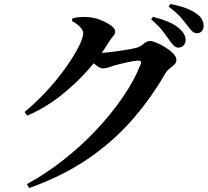

<svg xmlns="http://www.w3.org/2000/svg" viewBox="-20 -867 1040 960"><path d="M872 -629Q859 -629 849 -639Q839 -649 826 -667Q812 -688 791.5 -714Q771 -740 736 -770L745 -783Q788 -772 822.5 -757.5Q857 -743 879 -722Q895 -708 901.5 -694Q908 -680 908 -666Q908 -651 898 -640Q888 -629 872 -629ZM114 54Q209 2 298 -68Q387 -138 462.5 -218.5Q538 -299 595 -382.5Q652 -466 683 -545Q691 -564 672 -564Q664 -564 648.5 -561.5Q633 -559 614 -555Q595 -551 578 -546.5Q561 -542 550 -539Q534 -534 521 -529.5Q508 -525 493 -525Q481 -525 462.5 -539.5Q444 -554 423 -571L441 -607Q458 -605 468.5 -604Q479 -603 489 -603Q502 -603 527 -606Q552 -609 580.5 -613Q609 -617 632.5 -621.5Q656 -626 666 -629Q685 -636 699.5 -649Q714 -662 731 -662Q742 -662 763.5 -653Q785 -644 807.5 -630Q830 -616 846 -599.5Q862 -583 862 -568Q862 -554 851.5 -544Q841 -534 828 -524Q815 -514 806 -499Q733 -372 637 -263.5Q541 -155 415.5 -70Q290 15 126 73ZM103 -307Q151 -347 195 -392.5Q239 -438 275.5 -484.5Q312 -531 339 -573.5Q366 -616 381 -649.5Q396 -683 396 -702Q396 -716 380 -732.5Q364 -749 340 -762L342 -775Q357 -779 372.5 -781Q388 -783 412 -782Q446 -781 479 -768.5Q512 -756 534 -740Q556 -724 556 -711Q556 -696 547 -687.5Q538 -679 526 -659Q482 -587 419 -516Q356 -445 279.5 -385.5Q203 -326 116 -289ZM965 -701Q950 -701 939.5 -712Q929 -723 915 -742Q901 -760 882 -782Q863 -804 823 -834L832 -847Q875 -839 908.5 -826.5Q942 -814 962 -799Q982 -785 990 -769.5Q998 -754 998 -737Q998 -721 989 -711Q980 -701 965 -701Z"/></svg>

Font: Noto Serif HK ExtraLight
Style: Bold
Weight: 700
Version: Version 2.002-H1;hotconv 1.1.0;makeotfexe 2.6.0